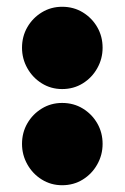

<svg xmlns="http://www.w3.org/2000/svg" viewBox="-20 -532 368 567"><path d="M163.5 15Q130.5 15 103.5 -1.8Q76.5 -18.5 60.8 -46.5Q45 -74.5 45 -107Q45 -140.5 60.8 -167.8Q76.5 -195 103.5 -211.5Q130.5 -228 163.5 -228Q197.5 -228 224.5 -211.5Q251.5 -195 267.2 -167.8Q283 -140.5 283 -107Q283 -74.5 267.2 -46.5Q251.5 -18.5 224.5 -1.8Q197.5 15 163.5 15ZM163.5 -269Q130.5 -269 103.5 -285.8Q76.5 -302.5 60.8 -330.5Q45 -358.5 45 -391Q45 -424.5 60.8 -451.8Q76.5 -479 103.5 -495.5Q130.5 -512 163.5 -512Q197.5 -512 224.5 -495.5Q251.5 -479 267.2 -451.8Q283 -424.5 283 -391Q283 -358.5 267.2 -330.5Q251.5 -302.5 224.5 -285.8Q197.5 -269 163.5 -269Z"/></svg>

Font: Fraunces 9pt S100 Black
Style: Regular
Weight: 900
Version: Version 1.000; ttfautohint (v1.8.3)